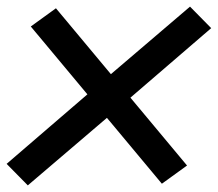

<svg xmlns="http://www.w3.org/2000/svg" viewBox="-29 -630 658 580"><path d="M55 -70 -9 -135 235 -345 64 -550 140 -605 306 -406 545 -610 609 -545 365 -335 536 -130 460 -75 294 -274Z"/></svg>

Font: Iosevka Semibold Extended
Style: Italic
Weight: 600
Width: 7
Italic angle: -9°
Monospace: yes
Designer: Belleve Invis
Foundry: Belleve Invis
Version: Version 32.5.0; ttfautohint (v1.8.4)